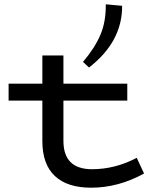

<svg xmlns="http://www.w3.org/2000/svg" viewBox="-20 -860 734 893"><path d="M650 -53Q530 13 404 13Q293 13 235 -41.5Q177 -96 177 -204V-392H20V-471H177V-602H275V-471H572V-392H275V-205Q275 -73 408 -73Q516 -73 616 -126ZM548 -833Q549 -666 394 -546L366 -572Q421 -637 447 -698Q473 -759 472 -840Z"/></svg>

Font: BioRhyme Expanded
Style: Regular
Weight: 400
Width: 7
Designer: Aoife Mooney
Foundry: Aoife Mooney Type
Version: Version 1.000